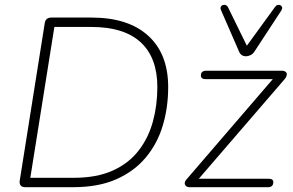

<svg xmlns="http://www.w3.org/2000/svg" viewBox="-20 -778 1219 798"><path d="M85 0Q72 0 66 -7Q60 -14 62 -27L166 -682Q168 -694 175 -699.5Q182 -705 193 -705H360Q513 -705 596 -629.5Q679 -554 679 -416Q679 -331 656.5 -256Q634 -181 586 -123.5Q538 -66 463.5 -33Q389 0 284 0ZM106 -39H286Q382 -39 448.5 -69Q515 -99 556 -152Q597 -205 615.5 -273Q634 -341 634 -416Q634 -538 565 -602Q496 -666 359 -666H206ZM767 0Q761 0 756.5 -2.5Q752 -5 749.5 -9.5Q747 -14 748 -19.5Q749 -25 754 -31L1124 -461L1127 -449H834Q825 -449 820 -453Q815 -457 815 -464Q815 -474 820.5 -479Q826 -484 836 -484H1153Q1160 -484 1165 -481Q1170 -478 1171.5 -473.5Q1173 -469 1171 -462.5Q1169 -456 1163 -449L795 -22L792 -35H1097Q1116 -35 1116 -21Q1116 -11 1110.5 -5.5Q1105 0 1095 0ZM1002 -544Q993 -544 985.5 -548.5Q978 -553 973 -565L899 -735Q895 -744 897.5 -749.5Q900 -755 906 -757Q912 -759 918 -757Q924 -755 928 -747L1006 -588L1123 -749Q1128 -756 1134.5 -757.5Q1141 -759 1146 -756Q1151 -753 1152.5 -747.5Q1154 -742 1149 -734L1039 -566Q1032 -554 1021.5 -549Q1011 -544 1002 -544Z"/></svg>

Font: Nunito ExtraLight
Style: Italic
Weight: 200
Italic angle: -9°
Designer: Vernon Adams
Foundry: Vernon Adams
Version: Version 3.602